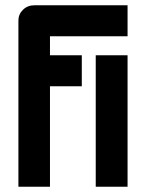

<svg xmlns="http://www.w3.org/2000/svg" viewBox="-20 -710 555 730"><path d="M465 -690V-572H170V-500H291V-382H170V0H50V-632Q50 -656 67.5 -673Q85 -690 111 -690ZM344 -500H465V0H344Z"/></svg>

Font: Tschichold
Style: Bold
Weight: 700
Designer: Peter Wiegel
Foundry: Peter Wiegel
Version: Version 1.000; ttfautohint (v1.3)